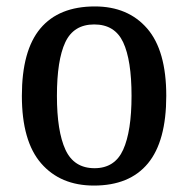

<svg xmlns="http://www.w3.org/2000/svg" viewBox="-20 -567 586 597"><path d="M272 10Q168 10 108 -59Q48 -128 48 -269Q48 -410 105.5 -478.5Q163 -547 275 -547Q378 -547 437.5 -478.5Q497 -410 497 -269Q497 -128 440 -59Q383 10 272 10ZM274 -44Q337 -44 363 -101.5Q389 -159 389 -269Q389 -380 363 -435.5Q337 -491 273 -491Q209 -491 183 -435.5Q157 -380 157 -269Q157 -159 183.5 -101.5Q210 -44 274 -44Z"/></svg>

Font: Noto Serif Tamil SemiCondensed Medium
Style: Italic
Weight: 500
Width: 4
Italic angle: -12°
Designer: Indian Type Foundry, Tom Grace, and the Monotype Design Team
Foundry: Monotype Imaging Inc.
Version: Version 2.003; ttfautohint (v1.8.4.7-5d5b)